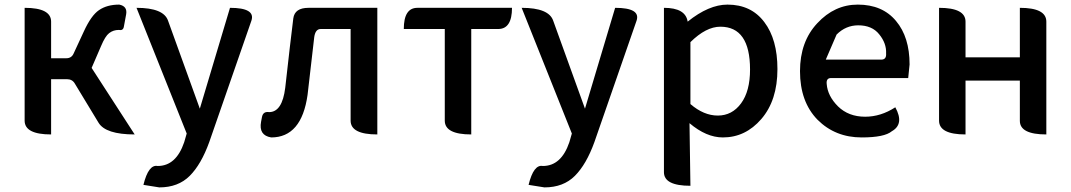

<svg xmlns="http://www.w3.org/2000/svg" viewBox="-20 -584 4652 834"><path d="M202 0Q87 0 87 -60V-550Q202 -550 202 -490V-331H268Q291 -331 300 -352L344 -447Q376 -517 410 -540Q445 -564 498 -564Q534 -557 528 -522L518 -468Q515 -450 496 -454Q472 -454 454 -440Q437 -427 419 -384L378 -289L565 0Q439 0 408 -51L305 -221Q294 -240 271 -240H202V0Z M672 230 603 219Q625 129 665 137Q745 137 780 34L791 -4L573 -550Q691 -550 710 -494L848 -112L979 -550Q1091 -550 1072 -494L889 33Q854 130 804 180Q754 230 672 230Z M1158 13Q1103 4 1114 -55L1118 -76Q1123 -101 1149 -97Q1206 -97 1219 -203Q1226 -263 1239 -379Q1253 -496 1254 -504Q1260 -550 1320 -550H1619V0Q1503 0 1503 -60V-458H1373Q1350 -458 1345 -423Q1324 -239 1316 -172Q1290 13 1158 13Z M2027 0Q1912 0 1912 -60V-458H1734Q1734 -550 1793 -550H2204Q2204 -458 2144 -458H2027V0Z M2345 230 2276 219Q2298 129 2338 137Q2418 137 2453 34L2464 -4L2246 -550Q2364 -550 2383 -494L2521 -112L2652 -550Q2764 -550 2745 -494L2562 33Q2527 130 2477 180Q2427 230 2345 230Z M2979 223Q2864 223 2864 164V-550Q2958 -550 2967 -490Q3059 -564 3140 -564Q3243 -564 3300 -488Q3357 -413 3357 -284Q3357 -148 3287 -67Q3218 13 3120 13Q3048 13 2975 -49L2979 223ZM3098 -82Q3160 -82 3199 -135Q3238 -188 3238 -282Q3238 -468 3109 -468Q3047 -468 2979 -401V-132Q3037 -82 3098 -82Z M3723 13Q3608 13 3531 -64Q3455 -142 3455 -275Q3455 -403 3530 -483Q3605 -564 3706 -564Q3813 -564 3872 -493Q3931 -423 3931 -304L3925 -245H3590Q3568 -245 3571 -219Q3575 -167 3620 -122Q3666 -77 3738 -77Q3806 -77 3869 -118Q3909 -45 3854 -14Q3822 13 3723 13ZM3567 -325H3808Q3831 -325 3829 -352Q3831 -396 3799 -435Q3768 -474 3708 -474Q3654 -474 3614 -434Z M4174 0Q4059 0 4059 -60V-550Q4174 -550 4174 -490V-335H4410V-550Q4525 -550 4525 -490V0Q4410 0 4410 -59V-234H4174V0Z"/></svg>

Font: Swei Half Moon CJK SC
Style: Medium
Weight: 500
Version: Version 2.071